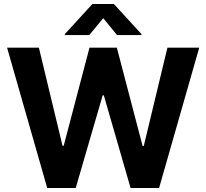

<svg xmlns="http://www.w3.org/2000/svg" viewBox="-20 -947 1039 967"><path d="M15.6 -707H175.8L294.9 -212.9H300.8L430.7 -707H568.4L698.2 -211.9H704.1L823.2 -707H983.4L781.2 0H637.7L502.9 -466.8H497.1L361.3 0H217.8ZM500 -855.5 429.7 -770.5H306.6V-775.4L445.3 -926.8H553.7L692.4 -775.4V-770.5H569.3Z"/></svg>

Font: Pretendard
Style: Bold
Weight: 700
Designer: Base glyphs from Inter by Rasmus Andersson; Hangeul glyphs from Noto Sans CJK(Source Han Sans) by Jang Soo-young and Kan
Foundry: Kil Hyung-jin
Version: Version 1.309